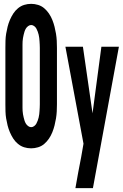

<svg xmlns="http://www.w3.org/2000/svg" viewBox="-20 -763 640 998"><path d="M142 8Q123 8 105.5 2.5Q88 -3 73.5 -15Q59 -27 49 -42.5Q39 -58 31.5 -75.5Q24 -93 19.5 -111Q15 -129 12 -147Q9 -165 8.5 -183.5Q8 -202 8 -221V-514Q8 -533 8.5 -551.5Q9 -570 12 -588Q15 -606 19.5 -624Q24 -642 31.5 -659.5Q39 -677 49 -692.5Q59 -708 73.5 -720Q88 -732 105.5 -737.5Q123 -743 142 -743Q160 -743 178 -737.5Q196 -732 210 -720Q224 -708 234.5 -692.5Q245 -677 252 -659.5Q259 -642 263.5 -624Q268 -606 271 -588Q274 -570 275 -551.5Q276 -533 276 -514V-221Q276 -202 275 -183.5Q274 -165 271 -147Q268 -129 263.5 -111Q259 -93 252 -75.5Q245 -58 234.5 -42.5Q224 -27 210 -15Q196 -3 178 2.5Q160 8 142 8ZM142 -102Q150 -102 157.5 -107.5Q165 -113 169 -120.5Q173 -128 176 -136Q179 -144 181 -152.5Q183 -161 184 -169.5Q185 -178 185.5 -186.5Q186 -195 186.5 -203.5Q187 -212 187 -221V-514Q187 -523 186.5 -531.5Q186 -540 185.5 -548.5Q185 -557 184 -565.5Q183 -574 181 -582.5Q179 -591 176 -599Q173 -607 169 -614.5Q165 -622 157.5 -627.5Q150 -633 142 -633Q134 -633 126.5 -627.5Q119 -622 114.5 -614.5Q110 -607 107.5 -599Q105 -591 103 -582.5Q101 -574 99.5 -565.5Q98 -557 97.5 -548.5Q97 -540 97 -531.5Q97 -523 97 -514V-221Q97 -212 97 -203.5Q97 -195 97.5 -186.5Q98 -178 99.5 -169.5Q101 -161 103 -152.5Q105 -144 107.5 -136Q110 -128 114.5 -120.5Q119 -113 126.5 -107.5Q134 -102 142 -102ZM463 215H372Q379 174 386.5 133.5Q394 93 402 53L414 -16L320 -520H411L461 -174L507 -520H598Z"/></svg>

Font: Iosevka Extrabold Extended
Style: Regular
Weight: 800
Width: 7
Monospace: yes
Designer: Belleve Invis
Foundry: Belleve Invis
Version: Version 32.5.0; ttfautohint (v1.8.4)